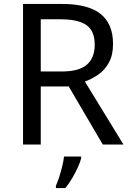

<svg xmlns="http://www.w3.org/2000/svg" viewBox="-20 -734 662 975"><path d="M294 -714Q427 -714 490.5 -663.5Q554 -613 554 -511Q554 -454 533 -416Q512 -378 479.5 -355.5Q447 -333 411 -320L607 0H502L329 -295H187V0H97V-714ZM289 -636H187V-371H294Q381 -371 421 -405.5Q461 -440 461 -507Q461 -577 419 -606.5Q377 -636 289 -636ZM392 70Q388 88 375.5 115.5Q363 143 346.5 171Q330 199 312 221H264V209Q272 192 280.5 165.5Q289 139 296 110.5Q303 82 305 61H392Z"/></svg>

Font: Noto Sans Sharada
Style: Regular
Weight: 400
Designer: Monotype Design Team
Foundry: Monotype Imaging Inc.
Version: Version 2.006; ttfautohint (v1.8.4.7-5d5b)